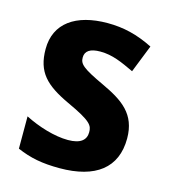

<svg xmlns="http://www.w3.org/2000/svg" viewBox="-90 -629 630 712"><g transform="rotate(15 225.0 -273.0)"><path d="M417 -161C417 -255 360 -293 279 -331C193 -371 180 -384 180 -409C180 -434 199 -447 238 -447C285 -447 323 -429 370 -407L412 -513C352 -543 298 -556 237 -556C115 -556 39 -503 39 -404C39 -315 80 -275 172 -232C268 -188 275 -173 275 -147C275 -118 255 -99 206 -99C154 -99 90 -119 39 -145V-21C90 1 136 10 203 10C341 10 417 -48 417 -161Z"/></g></svg>

Font: Noto Sans Sinhala UI SemiCondensed
Style: Bold
Weight: 700
Width: 4
Designer: Jelle Bosma - Monotype Design Team
Foundry: Monotype Imaging Inc.
Version: Version 2.006